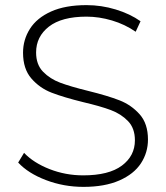

<svg xmlns="http://www.w3.org/2000/svg" viewBox="-20 -725 649 750"><path d="M51 -90 74 -128Q111 -89 173.5 -64.5Q236 -40 305 -40Q405 -40 456 -78Q507 -116 507 -177Q507 -224 480 -252Q453 -280 413 -295Q373 -310 305 -326Q228 -345 181.5 -363Q135 -381 102.5 -418.5Q70 -456 70 -519Q70 -570 97 -612.5Q124 -655 179.5 -680Q235 -705 318 -705Q376 -705 432 -688Q488 -671 529 -642L510 -601Q468 -630 417.5 -645Q367 -660 318 -660Q221 -660 171 -621Q121 -582 121 -520Q121 -473 148 -445Q175 -417 215 -402Q255 -387 324 -370Q401 -351 447 -333Q493 -315 525.5 -278.5Q558 -242 558 -180Q558 -129 530.5 -87Q503 -45 446 -20Q389 5 306 5Q229 5 159.5 -21.5Q90 -48 51 -90Z"/></svg>

Font: Goldbeck Next Light
Style: Regular
Weight: 300
Designer: Julieta Ulanovsky
Foundry: Julieta Ulanovsky
Version: Version 7.200